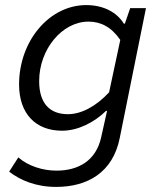

<svg xmlns="http://www.w3.org/2000/svg" viewBox="-20 -518 640 755"><path d="M201 217C323 217 424 161 451 24L554 -486H492L471 -425H467C440 -469 388 -498 319 -498C174 -498 55 -357 55 -186C55 -70 121 -4 224 -4C286 -4 350 -36 397 -82H401L378 21C358 114 288 153 202 153C148 153 91 135 52 101L16 157C60 191 121 217 201 217ZM247 -69C177 -69 134 -110 134 -199C134 -324 224 -433 328 -433C376 -433 418 -412 453 -361L409 -155C358 -100 300 -69 247 -69Z"/></svg>

Font: Source Code Variable
Style: Italic
Weight: 400
Italic angle: -11°
Monospace: yes
Designer: Paul D. Hunt, Teo Tuominen
Foundry: Adobe Systems Incorporated
Version: Version 1.005;PS 1.0;hotconv 16.6.54;makeotf.lib2.5.65590